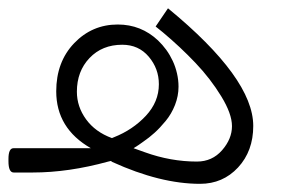

<svg xmlns="http://www.w3.org/2000/svg" viewBox="-35 -416 694 463"><path d="M-2.4 -58.6H142.1H163.1H184.1Q100.6 -106.4 100.6 -195.8Q100.6 -266.6 143.8 -311.8Q187 -356.9 249 -356.9Q305.2 -356.9 346.2 -318.4Q356.9 -308.1 366 -295.7Q375 -283.2 381.6 -269Q388.2 -254.9 391.8 -239Q395.5 -223.1 395.5 -207Q395.5 -184.6 387 -162.8Q378.4 -141.1 364.5 -124.3Q350.6 -107.4 337.6 -95.7Q324.7 -84 311 -74.7L299.3 -66.4L287.1 -58.6L300.8 -53.7L314.5 -48.8Q376.5 -26.4 439.9 -26.4Q476.6 -26.4 500.5 -53.7Q524.4 -81.1 524.4 -111.8Q524.4 -141.6 498.5 -183.8Q472.7 -226.1 436.3 -264.4Q399.9 -302.7 357.9 -337.9Q349.1 -344.7 340.3 -352.1L370.1 -396Q575.7 -227.1 575.7 -112.3Q575.7 -51.8 539.1 -12.2Q502.4 27.3 447.3 27.3Q351.6 27.3 235.8 -25.4L233.9 -26.9L231.4 -27.8L228.5 -26.9L226.1 -26.4Q130.4 0 43.9 0H-2Q-14.6 0 -14.6 -27.3V-32.7Q-14.6 -58.6 -2.4 -58.6ZM239.7 -85Q285.2 -103 316.7 -136.7Q348.1 -170.4 348.1 -212.9Q348.1 -250.5 323.7 -279.3Q299.3 -308.1 259.8 -308.1Q211.4 -308.1 180.9 -276.1Q150.4 -244.1 150.4 -194.8Q150.4 -158.7 172.6 -128.2Q194.8 -97.7 234.9 -83L237.3 -84Z"/></svg>

Font: Shabnam Thin FD-WOL
Style: Thin-FD-WOL
Weight: 100
Foundry: DejaVu fonts team - Redesigned by Saber Rastikerdar - Based on Vazir font
Version: Version 5.0.1